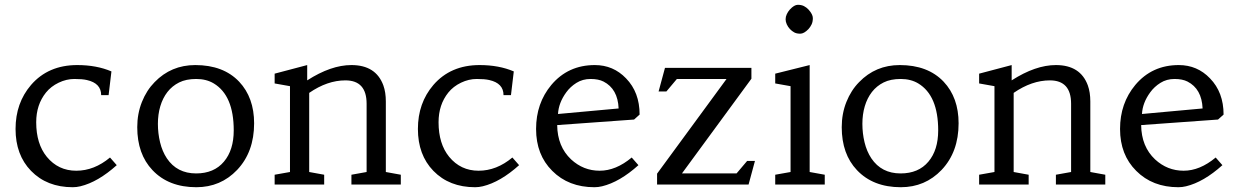

<svg xmlns="http://www.w3.org/2000/svg" viewBox="-20 -764 5123 795"><path d="M435.5 -111.8 463.4 -80.1Q385.7 -10.3 313 7.3Q296.9 11.2 281.2 11.2Q174.3 11.2 108.4 -56.6Q44.4 -122.6 44.4 -230Q44.4 -337.4 108.4 -412.1Q179.7 -494.6 299.8 -494.6Q379.9 -494.6 441.4 -468.3L429.7 -370.1H398.9Q398.9 -419.4 339.8 -432.6Q321.3 -437 288.1 -437Q254.9 -437 222.9 -421.6Q190.9 -406.2 170.4 -380.9Q129.9 -330.6 129.9 -257.8Q129.9 -168.5 173.8 -114.7Q221.2 -57.1 295.7 -57.1Q370.1 -57.1 435.5 -111.8Z M548.3 -237.3Q548.3 -293.5 567.6 -341.8Q586.9 -390.1 620.1 -423.8Q688.5 -494.6 788.6 -494.6Q904.8 -494.6 970.2 -425.8Q1032.2 -359.9 1032.2 -253.4Q1032.2 -134.8 961.9 -60.5Q893.6 11.2 793 11.2Q678.2 11.2 611.3 -59.6Q548.3 -126 548.3 -237.3ZM670.9 -108.4Q712.9 -45.9 792 -45.9Q866.2 -45.9 907.2 -94.7Q947.8 -142.6 947.8 -224.1Q947.8 -368.7 865.2 -418.5Q834.5 -437 792.5 -437Q750.5 -437 721.7 -422.6Q692.9 -408.2 673.3 -383.1Q653.8 -357.9 643.8 -324.2Q633.8 -290.5 633.8 -251.2Q633.8 -211.9 642.8 -174.6Q651.9 -137.2 670.9 -108.4Z M1410.2 -431.2Q1335.4 -431.2 1260.3 -379.4V-51.8L1322.3 -40.5V0H1117.2V-40.5L1180.7 -51.8V-407.2L1117.2 -418.5V-459L1252 -494.6V-431.2Q1350.6 -494.6 1435.1 -494.6Q1536.6 -494.6 1567.4 -410.2Q1577.6 -381.8 1577.6 -343.8V-51.8L1639.6 -40.5V0H1435.1V-40.5L1498 -51.8V-334.5Q1498 -431.2 1410.2 -431.2Z M2101.6 -111.8 2129.4 -80.1Q2051.8 -10.3 1979 7.3Q1962.9 11.2 1947.3 11.2Q1840.3 11.2 1774.4 -56.6Q1710.4 -122.6 1710.4 -230Q1710.4 -337.4 1774.4 -412.1Q1845.7 -494.6 1965.8 -494.6Q2045.9 -494.6 2107.4 -468.3L2095.7 -370.1H2064.9Q2064.9 -419.4 2005.9 -432.6Q1987.3 -437 1954.1 -437Q1920.9 -437 1888.9 -421.6Q1856.9 -406.2 1836.4 -380.9Q1795.9 -330.6 1795.9 -257.8Q1795.9 -168.5 1839.8 -114.7Q1887.2 -57.1 1961.7 -57.1Q2036.1 -57.1 2101.6 -111.8Z M2595.7 -111.8 2623.5 -80.1Q2545.9 -10.3 2473.1 7.3Q2457 11.2 2441.4 11.2Q2334 11.2 2266.6 -56.6Q2199.7 -123 2199.7 -230Q2199.7 -336.4 2262.7 -412.1Q2332 -494.6 2442.9 -494.6Q2519.5 -494.6 2572.3 -439.5Q2628.4 -381.8 2628.4 -289.6L2605.5 -269L2287.1 -246.1Q2288.1 -157.2 2344.7 -104Q2395.5 -57.1 2462.9 -57.1Q2530.3 -57.1 2595.7 -111.8ZM2290.5 -292 2541.5 -314.9Q2538.1 -396 2479 -426.3Q2458 -437 2425.3 -437Q2392.6 -437 2366.9 -420.9Q2341.3 -404.8 2324.7 -381.8Q2293 -338.4 2290.5 -292Z M2988.3 -437H2782.7L2739.3 -385.3H2707L2733.4 -482.9H3091.3V-438L2803.7 -45.9H3029.8L3073.7 -97.7H3106L3079.6 0H2700.7V-44.9Z M3332.5 -51.8 3395 -40.5V0H3189.9V-40.5L3253.4 -51.8V-407.2L3189.9 -418.5V-459L3332.5 -494.6ZM3250.5 -724.6Q3268.6 -744.1 3283.4 -744.1Q3298.3 -744.1 3308.8 -738.8Q3319.3 -733.4 3327.6 -724.6Q3345.7 -704.6 3345.7 -689.2Q3345.7 -673.8 3340.6 -663.1Q3335.4 -652.3 3327.6 -643.6Q3309.1 -624.5 3293.7 -624.5Q3278.3 -624.5 3268.6 -629.9Q3258.8 -635.3 3250.7 -643.8Q3242.7 -652.3 3237.8 -663.1Q3232.9 -673.8 3232.9 -684.3Q3232.9 -694.8 3237.8 -705.3Q3242.7 -715.8 3250.5 -724.6Z M3465.3 -237.3Q3465.3 -293.5 3484.6 -341.8Q3503.9 -390.1 3537.1 -423.8Q3605.5 -494.6 3705.6 -494.6Q3821.8 -494.6 3887.2 -425.8Q3949.2 -359.9 3949.2 -253.4Q3949.2 -134.8 3878.9 -60.5Q3810.5 11.2 3710 11.2Q3595.2 11.2 3528.3 -59.6Q3465.3 -126 3465.3 -237.3ZM3587.9 -108.4Q3629.9 -45.9 3709 -45.9Q3783.2 -45.9 3824.2 -94.7Q3864.7 -142.6 3864.7 -224.1Q3864.7 -368.7 3782.2 -418.5Q3751.5 -437 3709.5 -437Q3667.5 -437 3638.7 -422.6Q3609.9 -408.2 3590.3 -383.1Q3570.8 -357.9 3560.8 -324.2Q3550.8 -290.5 3550.8 -251.2Q3550.8 -211.9 3559.8 -174.6Q3568.8 -137.2 3587.9 -108.4Z M4327.1 -431.2Q4252.4 -431.2 4177.2 -379.4V-51.8L4239.3 -40.5V0H4034.2V-40.5L4097.7 -51.8V-407.2L4034.2 -418.5V-459L4168.9 -494.6V-431.2Q4267.6 -494.6 4352.1 -494.6Q4453.6 -494.6 4484.4 -410.2Q4494.6 -381.8 4494.6 -343.8V-51.8L4556.6 -40.5V0H4352.1V-40.5L4415 -51.8V-334.5Q4415 -431.2 4327.1 -431.2Z M5013.7 -111.8 5041.5 -80.1Q4963.9 -10.3 4891.1 7.3Q4875 11.2 4859.4 11.2Q4752 11.2 4684.6 -56.6Q4617.7 -123 4617.7 -230Q4617.7 -336.4 4680.7 -412.1Q4750 -494.6 4860.8 -494.6Q4937.5 -494.6 4990.2 -439.5Q5046.4 -381.8 5046.4 -289.6L5023.4 -269L4705.1 -246.1Q4706.1 -157.2 4762.7 -104Q4813.5 -57.1 4880.9 -57.1Q4948.2 -57.1 5013.7 -111.8ZM4708.5 -292 4959.5 -314.9Q4956.1 -396 4897 -426.3Q4876 -437 4843.3 -437Q4810.5 -437 4784.9 -420.9Q4759.3 -404.8 4742.7 -381.8Q4710.9 -338.4 4708.5 -292Z"/></svg>

Font: Habibi
Style: Regular
Weight: 400
Designer: Magnus Gaarde
Foundry: Magnus Gaarde
Version: Version 1.001